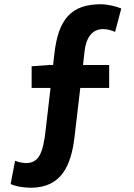

<svg xmlns="http://www.w3.org/2000/svg" viewBox="-20 -774 630 904"><path d="M129 -360H218L196 -171C183 -46 161 -8 103 -6C85 -7 68 -10 51 -17L30 92C48 102 82 109 124 110C270 110 315 5 331 -130L358 -360H494V-468H371L378 -532C385 -593 411 -637 466 -637C490 -637 508 -629 522 -624L551 -734C528 -744 485 -754 455 -754C314 -754 254 -682 236 -520L230 -468H211L129 -462Z"/></svg>

Font: Noto Sans Mono CJK TC
Style: Bold
Weight: 700
Designer: Ryoko NISHIZUKA 西塚涼子 (kana, bopomofo & ideographs); Paul D. Hunt (Latin, Greek & Cyrillic); Sandoll Communications 산돌커뮤니
Foundry: Adobe
Version: Version 2.004;hotconv 1.0.118;makeotfexe 2.5.65603